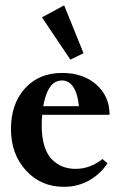

<svg xmlns="http://www.w3.org/2000/svg" viewBox="-20 -704 458 735"><path d="M249.5 -475.6 140.6 -637.7 225.6 -683.6 299.8 -500.5ZM224.6 11.2Q136.7 11.2 79.3 -51.5Q22 -114.3 22 -210Q22 -306.6 75.7 -365.7Q129.4 -424.8 217.8 -424.8Q298.3 -424.8 348.9 -380.1Q399.4 -335.4 399.4 -264.6H141.6Q139.6 -246.6 139.6 -223.6Q139.6 -178.7 149.9 -145.5Q160.2 -112.3 178.7 -93.8Q197.3 -75.2 219.7 -66.4Q242.2 -57.6 269.5 -57.6Q325.2 -57.6 372.1 -95.2L391.6 -79.1Q365.2 -38.6 321.8 -13.7Q278.3 11.2 224.6 11.2ZM217.3 -396Q162.6 -396 145.5 -297.4H282.2Q277.3 -346.2 260.5 -371.1Q243.7 -396 217.3 -396Z"/></svg>

Font: Elstob 18pt
Style: Bold
Weight: 700
Designer: Peter S. Baker
Version: Version 1.015